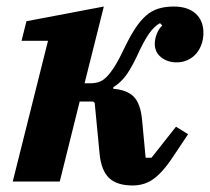

<svg xmlns="http://www.w3.org/2000/svg" viewBox="-20 -556 643 588"><path d="M386 12Q338 12 314 -11Q290 -34 285 -85L270 -241L265 -245H224L163 0H19L127 -431H46L61 -491L298 -536L239 -301H258Q271 -301 283 -305Q295 -309 307 -321Q319 -333 332.5 -355Q346 -377 363 -413Q379 -446 394.5 -469.5Q410 -493 427 -508Q444 -523 465 -529.5Q486 -536 512 -536Q555 -536 579 -514.5Q603 -493 603 -455Q603 -438 597.5 -421.5Q592 -405 581.5 -392.5Q571 -380 555.5 -372.5Q540 -365 521 -365Q493 -365 473.5 -380.5Q454 -396 454 -422Q454 -437 460.5 -453Q467 -469 477 -478L470 -485Q454 -477 437.5 -454.5Q421 -432 397 -379Q376 -336 360 -317.5Q344 -299 327 -289V-284Q368 -281 389 -260.5Q410 -240 415 -190L426 -73H444L519 -168L556 -145L510 -76Q492 -49 476.5 -32Q461 -15 446.5 -5.5Q432 4 417 8Q402 12 386 12Z"/></svg>

Font: IBM Plex Serif
Style: Bold Italic
Weight: 700
Italic angle: -14°
Designer: Mike Abbink, Paul van der Laan, Pieter van Rosmalen
Foundry: Bold Monday
Version: Version 3.001